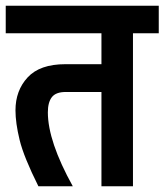

<svg xmlns="http://www.w3.org/2000/svg" viewBox="-30 -650 574 670"><path d="M524 -534H434V0H324V-329H199Q165 -329 151 -311Q137 -293 137 -258Q137 -157 224 0H104Q53 -102 38.5 -161.5Q24 -221 24 -265Q24 -334 66.5 -380Q109 -426 198 -426H324V-534H-10V-630H524Z"/></svg>

Font: Pragati Narrow
Style: Bold
Weight: 700
Designer: Hector Gatti, Marcela Romero, Pablo Cosgaya and Nicolas Silva
Foundry: Omnibus-Type
Version: Version 1.010; ttfautohint (v1.3)